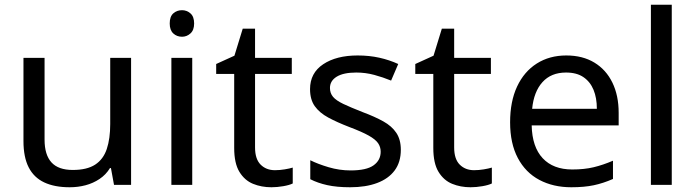

<svg xmlns="http://www.w3.org/2000/svg" viewBox="-20 -831 2939 810"><path d="M533 -587V-51H461L448 -122H444Q427 -94 400 -76Q373 -58 341 -49.5Q309 -41 274 -41Q210 -41 166.5 -61.5Q123 -82 101 -125Q79 -168 79 -236V-587H168V-242Q168 -178 197 -146Q226 -114 287 -114Q347 -114 381.5 -136.5Q416 -159 430.5 -202.5Q445 -246 445 -308V-587Z M791 -587V-51H703V-587ZM748 -788Q768 -788 783.5 -774.5Q799 -761 799 -732Q799 -704 783.5 -690Q768 -676 748 -676Q726 -676 711 -690Q696 -704 696 -732Q696 -761 711 -774.5Q726 -788 748 -788Z M1140 -113Q1160 -113 1181 -116.5Q1202 -120 1215 -124V-57Q1201 -50 1175 -45.5Q1149 -41 1125 -41Q1083 -41 1047.5 -55.5Q1012 -70 990 -106Q968 -142 968 -207V-519H892V-561L969 -596L1004 -710H1056V-587H1211V-519H1056V-209Q1056 -160 1079.5 -136.5Q1103 -113 1140 -113Z M1671 -199Q1671 -147 1645 -112Q1619 -77 1571 -59Q1523 -41 1457 -41Q1401 -41 1360.5 -50Q1320 -59 1289 -75V-155Q1321 -139 1366.5 -125.5Q1412 -112 1459 -112Q1526 -112 1556 -133.5Q1586 -155 1586 -191Q1586 -211 1575 -227Q1564 -243 1535.5 -259Q1507 -275 1454 -295Q1402 -315 1365 -335Q1328 -355 1308 -383Q1288 -411 1288 -455Q1288 -523 1343.5 -560Q1399 -597 1489 -597Q1538 -597 1580.5 -587.5Q1623 -578 1660 -561L1630 -491Q1596 -505 1559 -515Q1522 -525 1483 -525Q1429 -525 1400.5 -507.5Q1372 -490 1372 -460Q1372 -438 1385 -422.5Q1398 -407 1428.5 -392.5Q1459 -378 1510 -358Q1561 -339 1597 -319Q1633 -299 1652 -270.5Q1671 -242 1671 -199Z M1980 -113Q2000 -113 2021 -116.5Q2042 -120 2055 -124V-57Q2041 -50 2015 -45.5Q1989 -41 1965 -41Q1923 -41 1887.5 -55.5Q1852 -70 1830 -106Q1808 -142 1808 -207V-519H1732V-561L1809 -596L1844 -710H1896V-587H2051V-519H1896V-209Q1896 -160 1919.5 -136.5Q1943 -113 1980 -113Z M2369 -597Q2438 -597 2487.5 -567Q2537 -537 2563.5 -482.5Q2590 -428 2590 -355V-302H2223Q2225 -211 2269.5 -163.5Q2314 -116 2394 -116Q2445 -116 2484.5 -125.5Q2524 -135 2566 -153V-76Q2525 -58 2485 -49.5Q2445 -41 2390 -41Q2314 -41 2255.5 -72Q2197 -103 2164.5 -164.5Q2132 -226 2132 -315Q2132 -403 2161.5 -466Q2191 -529 2244.5 -563Q2298 -597 2369 -597ZM2368 -525Q2305 -525 2268.5 -484.5Q2232 -444 2225 -372H2498Q2498 -418 2484 -452Q2470 -486 2441.5 -505.5Q2413 -525 2368 -525Z M2814 -51H2726V-811H2814Z"/></svg>

Font: Noto Sans Tamil UI
Style: Regular
Weight: 400
Designer: Jelle Bosma - Monotype Design Team
Foundry: Monotype Imaging Inc.
Version: Version 2.004